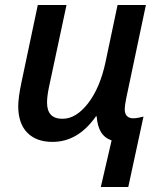

<svg xmlns="http://www.w3.org/2000/svg" viewBox="-20 -560 647 771"><path d="M247.1 -540 176.8 -210.9Q168.9 -173.8 168.9 -147.9Q168.9 -83 231 -83Q285.6 -83 333.7 -145.3Q381.8 -207.5 403.8 -311L452.1 -540H565.9L486.8 -165Q481 -136.7 481 -120.1Q481 -103.5 489.7 -94.2Q498.5 -85 515.1 -85Q531.2 -85 556.2 -91.8L495.1 190.9H384.8L428.2 3.9Q399.4 -6.3 385.3 -30Q371.1 -53.7 368.2 -92.8H365.2Q293.5 9.8 190.9 9.8Q125.5 9.8 89.4 -27.3Q53.2 -64.5 53.2 -133.8Q53.2 -167 65.9 -228L131.8 -540Z"/></svg>

Font: Open Sans Semibold
Style: Italic
Weight: 600
Italic angle: -12°
Foundry: Ascender Corporation
Version: Version 1.10